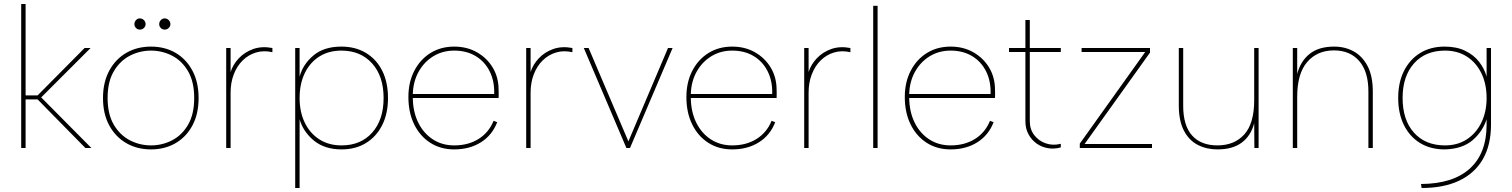

<svg xmlns="http://www.w3.org/2000/svg" viewBox="-20 -740 7561 960"><path d="M86 -720H108V-263H168L403 -500H433L186 -253L437 0H407L168 -243H108V0H86Z M679 -592Q668 -592 660 -600Q652 -608 652 -619Q652 -631 660 -639.5Q668 -648 679 -648Q691 -648 699.5 -639.5Q708 -631 708 -619Q708 -608 699.5 -600Q691 -592 679 -592ZM804 -592Q792 -592 784 -600Q776 -608 776 -619Q776 -631 784 -639.5Q792 -648 804 -648Q815 -648 823.5 -639.5Q832 -631 832 -619Q832 -608 823.5 -600Q815 -592 804 -592ZM735 7Q666 7 612 -24Q558 -55 526.5 -112.5Q495 -170 495 -250Q495 -329 526.5 -387Q558 -445 612 -476Q666 -507 735 -507Q804 -507 857.5 -476Q911 -445 942 -387Q973 -329 973 -250Q973 -170 942 -112.5Q911 -55 857.5 -24Q804 7 735 7ZM735 -13Q791 -13 840.5 -38.5Q890 -64 920.5 -116.5Q951 -169 951 -250Q951 -331 920.5 -383.5Q890 -436 840.5 -461.5Q791 -487 735 -487Q679 -487 629.5 -461.5Q580 -436 549 -383.5Q518 -331 518 -250Q518 -169 549 -116.5Q580 -64 629.5 -38.5Q679 -13 735 -13Z M1111 -500H1133V-380Q1145 -418 1174.5 -449Q1204 -480 1246.5 -495Q1289 -510 1342 -500V-479Q1298 -489 1260 -477.5Q1222 -466 1193.5 -438Q1165 -410 1149 -368.5Q1133 -327 1133 -278V0H1111Z M1477 -147 1478 -149V200H1456V-500H1478V-357Q1495 -419 1547.5 -463Q1600 -507 1687 -507Q1757 -507 1809.5 -475.5Q1862 -444 1891 -386.5Q1920 -329 1920 -250Q1920 -172 1891 -114.5Q1862 -57 1810 -25Q1758 7 1688 7Q1603 7 1549 -37.5Q1495 -82 1477 -147ZM1898 -250Q1898 -359 1840.5 -423Q1783 -487 1687 -487Q1623 -487 1576 -457Q1529 -427 1503.5 -373.5Q1478 -320 1478 -250Q1478 -180 1504 -126.5Q1530 -73 1577 -43Q1624 -13 1688 -13Q1784 -13 1841 -77Q1898 -141 1898 -250Z M2251 7Q2183 7 2131.5 -26Q2080 -59 2051 -118Q2022 -177 2022 -255Q2022 -329 2051.5 -386Q2081 -443 2132.5 -475Q2184 -507 2251 -507Q2315 -507 2365 -478.5Q2415 -450 2444 -401.5Q2473 -353 2473 -291Q2473 -284 2473.5 -273Q2474 -262 2473 -250H2044Q2045 -180 2071.5 -126.5Q2098 -73 2144.5 -43Q2191 -13 2251 -13Q2321 -13 2372.5 -45Q2424 -77 2448 -136L2466 -129Q2441 -64 2384.5 -28.5Q2328 7 2251 7ZM2451 -270Q2453 -334 2428.5 -383Q2404 -432 2358.5 -459.5Q2313 -487 2251 -487Q2193 -487 2147 -459Q2101 -431 2073.5 -382Q2046 -333 2044 -270Z M2611 -500H2633V-380Q2645 -418 2674.5 -449Q2704 -480 2746.5 -495Q2789 -510 2842 -500V-479Q2798 -489 2760 -477.5Q2722 -466 2693.5 -438Q2665 -410 2649 -368.5Q2633 -327 2633 -278V0H2611Z M2923 -500 3122 -33 3320 -500H3343L3130 0H3112L2899 -500Z M3641 7Q3573 7 3521.5 -26Q3470 -59 3441 -118Q3412 -177 3412 -255Q3412 -329 3441.5 -386Q3471 -443 3522.5 -475Q3574 -507 3641 -507Q3705 -507 3755 -478.5Q3805 -450 3834 -401.5Q3863 -353 3863 -291Q3863 -284 3863.5 -273Q3864 -262 3863 -250H3434Q3435 -180 3461.5 -126.5Q3488 -73 3534.5 -43Q3581 -13 3641 -13Q3711 -13 3762.5 -45Q3814 -77 3838 -136L3856 -129Q3831 -64 3774.5 -28.5Q3718 7 3641 7ZM3841 -270Q3843 -334 3818.5 -383Q3794 -432 3748.5 -459.5Q3703 -487 3641 -487Q3583 -487 3537 -459Q3491 -431 3463.5 -382Q3436 -333 3434 -270Z M4001 -500H4023V-380Q4035 -418 4064.5 -449Q4094 -480 4136.5 -495Q4179 -510 4232 -500V-479Q4188 -489 4150 -477.5Q4112 -466 4083.5 -438Q4055 -410 4039 -368.5Q4023 -327 4023 -278V0H4001Z M4346 -711H4368V0H4346Z M4733 7Q4665 7 4613.5 -26Q4562 -59 4533 -118Q4504 -177 4504 -255Q4504 -329 4533.5 -386Q4563 -443 4614.5 -475Q4666 -507 4733 -507Q4797 -507 4847 -478.5Q4897 -450 4926 -401.5Q4955 -353 4955 -291Q4955 -284 4955.5 -273Q4956 -262 4955 -250H4526Q4527 -180 4553.5 -126.5Q4580 -73 4626.5 -43Q4673 -13 4733 -13Q4803 -13 4854.5 -45Q4906 -77 4930 -136L4948 -129Q4923 -64 4866.5 -28.5Q4810 7 4733 7ZM4933 -270Q4935 -334 4910.5 -383Q4886 -432 4840.5 -459.5Q4795 -487 4733 -487Q4675 -487 4629 -459Q4583 -431 4555.5 -382Q4528 -333 4526 -270Z M5107 -500V-640H5129V-500H5284V-480H5129V-134Q5129 -93 5151.5 -64Q5174 -35 5209.5 -23Q5245 -11 5284 -21V-3Q5252 6 5220.5 1Q5189 -4 5163.5 -22Q5138 -40 5122.5 -68.5Q5107 -97 5107 -134V-480H5025V-500Z M5730 -477 5403 -20H5740V0H5379V-22L5706 -480H5388V-500H5730Z M6273 0H6252L6251 -124Q6235 -62 6189.5 -27.5Q6144 7 6067 7Q6013 7 5969 -15.5Q5925 -38 5899.5 -87Q5874 -136 5874 -213V-500H5896V-211Q5896 -112 5940.5 -62.5Q5985 -13 6067 -13Q6152 -13 6201.5 -68Q6251 -123 6251 -239V-500H6273Z M6444 -500H6466V-370Q6482 -433 6527.5 -470Q6573 -507 6651 -507Q6705 -507 6748.5 -483Q6792 -459 6818 -409.5Q6844 -360 6844 -282V0H6822V-283Q6822 -382 6776 -435Q6730 -488 6650 -488Q6566 -488 6516 -430Q6466 -372 6466 -256V0H6444Z M7413 -500H7435V-117Q7435 -15 7394.5 55.5Q7354 126 7276.5 163Q7199 200 7088 200L7085 180Q7245 179 7329 103Q7413 27 7413 -117V-147H7414Q7395 -84 7343.5 -39.5Q7292 5 7203 7Q7133 7 7081 -24.5Q7029 -56 7000 -114Q6971 -172 6971 -250Q6971 -328 7000 -385.5Q7029 -443 7081 -475Q7133 -507 7203 -507Q7263 -507 7306 -486Q7349 -465 7375.5 -431Q7402 -397 7413 -357ZM6993 -250Q6993 -140 7050 -76.5Q7107 -13 7205 -13Q7268 -13 7314.5 -43.5Q7361 -74 7387 -127.5Q7413 -181 7413 -250Q7413 -320 7387 -373.5Q7361 -427 7314.5 -457Q7268 -487 7205 -487Q7107 -487 7050 -423Q6993 -359 6993 -250Z"/></svg>

Font: Albert Sans Thin
Style: Regular
Weight: 250
Designer: Andreas Rasmussen
Foundry: a.Foundry
Version: Version 1.025